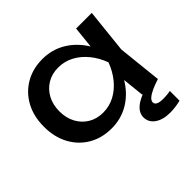

<svg xmlns="http://www.w3.org/2000/svg" viewBox="-188 -773 1162 1162"><g transform="rotate(-45 393.5 -191.5)"><path d="M597 0 575 -210 601 -283 575 -355 597 -566H731L701 -283L731 0ZM637 -283Q618 -194 574 -127Q530 -60 465.5 -23Q401 14 322 14Q239 14 175 -23.5Q111 -61 75 -128Q39 -195 39 -283Q39 -372 75 -438.5Q111 -505 175 -542.5Q239 -580 322 -580Q401 -580 465.5 -543Q530 -506 574.5 -439.5Q619 -373 637 -283ZM171 -283Q171 -226 194.5 -182.5Q218 -139 259 -114.5Q300 -90 353 -90Q407 -90 453 -114.5Q499 -139 534.5 -182.5Q570 -226 591 -283Q570 -340 534.5 -383.5Q499 -427 453 -451.5Q407 -476 353 -476Q300 -476 259 -451.5Q218 -427 194.5 -383.5Q171 -340 171 -283ZM652 -17 709 -13V0H731Q696 11 668.5 23.5Q641 36 625 49.5Q609 63 609 78Q609 108 670 108Q686 108 702 106.5Q718 105 731 102V185Q718 189 692.5 193Q667 197 640 197Q579 197 542 171Q505 145 505 102Q505 64 540.5 34.5Q576 5 652 -17Z"/></g></svg>

Font: Unbounded
Style: Regular
Weight: 400
Designer: Luke Prowse, Jean-Baptiste Morizot, Fátima Lázaro, Florian Runge
Foundry: NaN
Version: Version 1.701;gftools[0.9.28.dev5+ged2979d]